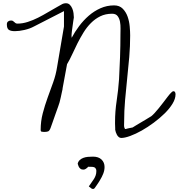

<svg xmlns="http://www.w3.org/2000/svg" viewBox="-20 -873 1154 1215"><path d="M709 -51.8Q709 -54.7 709 -61.5Q709 -68.4 708.5 -75.7Q708 -83 708 -90.3Q708 -97.7 708 -100.6Q708 -168 718.3 -235.4Q728.5 -302.7 733.4 -372.1Q737.3 -442.4 739.7 -513.2Q742.2 -584 742.2 -655.3Q742.2 -669.9 742.7 -692.4Q743.2 -714.8 739.3 -735.8Q735.4 -756.8 724.1 -771.5Q712.9 -786.1 689.5 -786.1Q647.5 -786.1 614.7 -770Q582 -753.9 555.7 -727.5Q529.3 -701.2 508.3 -667Q487.3 -632.8 469.7 -597.7Q452.1 -562.5 436.5 -528.3Q420.9 -494.1 404.3 -466.8L376 -313.5V-309.6Q374 -301.8 371.1 -287.6Q368.2 -273.4 365.2 -259.8Q362.3 -246.1 359.4 -235.4Q356.4 -224.6 356.4 -223.6Q355.5 -219.7 348.1 -198.7Q340.8 -177.7 331.5 -152.3Q322.3 -127 313.5 -101.1Q304.7 -75.2 299.8 -62.5Q293 -44.9 284.2 -41.5Q275.4 -38.1 258.8 -38.1Q251 -38.1 244.1 -39.6Q237.3 -41 237.3 -50.8Q237.3 -105.5 250.5 -155.8Q263.7 -206.1 281.2 -254.4Q298.8 -302.7 316.4 -351.6Q334 -400.4 341.8 -452.1L384.8 -705.1V-802.7L194.3 -705.1Q168.9 -691.4 135.3 -683.6Q101.6 -675.8 74.2 -675.8Q48.8 -675.8 36.1 -684.1Q23.4 -692.4 23.4 -718.8Q23.4 -731.4 31.2 -737.3Q39.1 -743.2 49.8 -743.2Q57.6 -743.2 62 -740.2Q66.4 -737.3 70.3 -733.4Q74.2 -729.5 78.6 -726.6Q83 -723.6 90.8 -723.6Q123 -723.6 156.2 -734.4Q189.5 -745.1 221.2 -761.2Q252.9 -777.3 283.2 -795.4Q313.5 -813.5 341.8 -829.1Q355.5 -835.9 368.7 -844.2Q381.8 -852.5 397.5 -852.5Q412.1 -852.5 421.9 -842.8Q431.6 -833 437.5 -818.8Q443.4 -804.7 445.3 -789.6Q447.3 -774.4 447.3 -763.7V-761.7Q446.3 -757.8 444.3 -743.2Q442.4 -728.5 439.9 -711.9Q437.5 -695.3 435.5 -680.2Q433.6 -665 433.6 -662.1Q433.6 -661.1 433.1 -655.3Q432.6 -649.4 432.6 -647.5Q432.6 -645.5 433.1 -640.6Q433.6 -635.7 433.6 -633.8Q453.1 -670.9 480.5 -707.5Q507.8 -744.1 541.5 -773.4Q575.2 -802.7 615.7 -820.8Q656.2 -838.9 702.1 -838.9Q736.3 -838.9 756.8 -817.9Q777.3 -796.9 787.6 -767.6Q797.9 -738.3 800.8 -705.6Q803.7 -672.9 803.7 -648.4Q803.7 -580.1 797.9 -511.7Q792 -443.4 784.7 -375.5Q777.3 -307.6 771.5 -239.3Q765.6 -170.9 765.6 -103.5Q765.6 -95.7 765.1 -81.1Q764.6 -66.4 771.5 -56.6H773.4H776.4Q778.3 -57.6 784.7 -59.1Q791 -60.5 797.4 -62Q803.7 -63.5 810.1 -64.5Q816.4 -65.4 819.3 -66.4Q825.2 -70.3 842.3 -80.6Q859.4 -90.8 878.4 -102.1Q897.5 -113.3 914.1 -123.5Q930.7 -133.8 937.5 -137.7Q945.3 -143.6 958 -157.2Q970.7 -170.9 984.9 -188.5Q999 -206.1 1013.7 -225.1Q1028.3 -244.1 1040.5 -260.3Q1052.7 -276.4 1062.5 -286.1Q1072.3 -295.9 1076.2 -295.9Q1085 -295.9 1087.9 -289.6Q1090.8 -283.2 1090.8 -276.4Q1090.8 -248 1071.8 -216.8Q1052.7 -185.5 1022 -155.3Q991.2 -125 953.1 -96.7Q915 -68.4 877 -46.9Q838.9 -25.4 804.2 -12.7Q769.5 0 747.1 0Q738.3 0 731.4 -5.9Q724.6 -11.7 720.2 -19.5Q715.8 -27.3 712.9 -36.1Q710 -44.9 709 -51.8ZM542 306.6Q550.8 293 559.6 281.2Q568.4 269.5 574.7 259.3Q581.1 249 585.4 236.8Q589.8 224.6 589.8 208Q589.8 197.3 583 189.9Q576.2 182.6 556.6 182.6Q543.9 182.6 542.5 182.6Q541 182.6 539.1 181.6Q522.5 199.2 510.3 200.2Q498 201.2 489.7 195.3Q481.4 189.5 477.1 179.2Q472.7 168.9 471.7 163.1Q474.6 149.4 484.4 140.1Q494.1 130.9 507.3 126Q520.5 121.1 536.1 119.6Q551.8 118.2 568.4 118.2Q603.5 118.2 622.6 136.7Q641.6 155.3 641.6 183.6Q641.6 205.1 633.3 226.1Q625 247.1 612.3 267.6Q609.4 273.4 603 282.7Q596.7 292 590.8 300.8Q585 309.6 580.1 315.9Q575.2 322.3 574.2 322.3H562.5Z"/></svg>

Font: Cedarville Cursive
Style: Regular
Weight: 400
Designer: Kimberly Geswein
Foundry: Kimberly Geswein
Version: Version 1.001 2010